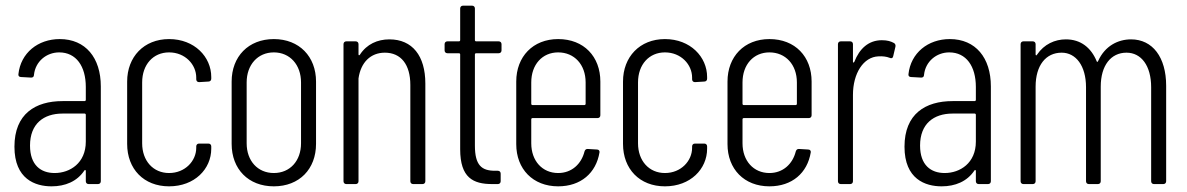

<svg xmlns="http://www.w3.org/2000/svg" viewBox="-20 -650 4190 678"><path d="M191 -512C114 -512 53 -463 45 -388C44 -382 48 -378 54 -378L90 -376C96 -376 100 -379 100 -386C105 -433 144 -465 189 -465C249 -465 283 -416 283 -343V-297C283 -295 281 -293 279 -293H201C105 -293 31 -248 31 -132C31 -17 105 8 162 8C210 8 252 -9 278 -48C280 -51 283 -50 283 -46V-10C283 -4 287 0 293 0H326C332 0 336 -4 336 -10V-345C336 -446 282 -512 191 -512ZM173 -39C124 -39 86 -67 86 -136C86 -213 134 -249 201 -249H279C281 -249 283 -247 283 -245V-150C283 -74 227 -39 173 -39Z M577 8C667 8 726 -53 726 -125V-133C726 -139 722 -143 716 -143H683C677 -143 673 -139 673 -133V-128C673 -82 634 -39 577 -39C521 -39 482 -82 482 -144V-359C482 -422 521 -465 577 -465C634 -465 673 -422 673 -376V-370C673 -364 677 -360 683 -360L716 -362C722 -362 726 -366 726 -372V-378C726 -449 667 -512 577 -512C488 -512 429 -449 429 -362V-142C429 -53 488 8 577 8Z M947 8C1037 8 1096 -53 1096 -142V-362C1096 -450 1037 -512 947 -512C857 -512 798 -450 798 -362V-142C798 -53 857 8 947 8ZM947 -39C890 -39 851 -82 851 -144V-359C851 -421 890 -465 947 -465C1004 -465 1043 -421 1043 -359V-144C1043 -82 1004 -39 947 -39Z M1355 -511C1313 -511 1275 -494 1251 -457C1249 -454 1246 -454 1246 -458V-494C1246 -500 1242 -504 1236 -504H1203C1197 -504 1193 -500 1193 -494V-10C1193 -4 1197 0 1203 0H1236C1242 0 1246 -4 1246 -10V-373C1254 -430 1289 -464 1339 -464C1396 -464 1429 -422 1429 -350V-10C1429 -4 1433 0 1439 0H1472C1478 0 1482 -4 1482 -10V-355C1482 -453 1436 -511 1355 -511Z M1751 -472V-494C1751 -500 1747 -504 1741 -504H1661C1659 -504 1657 -506 1657 -508V-620C1657 -626 1653 -630 1647 -630H1615C1609 -630 1605 -626 1605 -620V-508C1605 -506 1603 -504 1601 -504H1560C1554 -504 1550 -500 1550 -494V-472C1550 -466 1554 -462 1560 -462H1601C1603 -462 1605 -460 1605 -458V-123C1605 -22 1651 0 1718 0H1738C1744 0 1748 -4 1748 -10V-37C1748 -43 1744 -47 1738 -47H1728C1681 -47 1657 -66 1657 -136V-458C1657 -460 1659 -462 1661 -462H1741C1747 -462 1751 -466 1751 -472Z M2100 -243V-362C2100 -450 2042 -512 1951 -512C1862 -512 1803 -450 1803 -362V-141C1803 -53 1862 8 1951 8C2031 8 2085 -39 2097 -112C2098 -118 2094 -122 2088 -122L2055 -124C2049 -124 2046 -121 2044 -115C2033 -71 1999 -39 1951 -39C1895 -39 1856 -82 1856 -144V-229C1856 -231 1858 -233 1860 -233H2090C2096 -233 2100 -237 2100 -243ZM1951 -465C2008 -465 2048 -422 2048 -359V-283C2048 -281 2046 -279 2044 -279H1860C1858 -279 1856 -281 1856 -283V-359C1856 -422 1895 -465 1951 -465Z M2328 8C2418 8 2477 -53 2477 -125V-133C2477 -139 2473 -143 2467 -143H2434C2428 -143 2424 -139 2424 -133V-128C2424 -82 2385 -39 2328 -39C2272 -39 2233 -82 2233 -144V-359C2233 -422 2272 -465 2328 -465C2385 -465 2424 -422 2424 -376V-370C2424 -364 2428 -360 2434 -360L2467 -362C2473 -362 2477 -366 2477 -372V-378C2477 -449 2418 -512 2328 -512C2239 -512 2180 -449 2180 -362V-142C2180 -53 2239 8 2328 8Z M2846 -243V-362C2846 -450 2788 -512 2697 -512C2608 -512 2549 -450 2549 -362V-141C2549 -53 2608 8 2697 8C2777 8 2831 -39 2843 -112C2844 -118 2840 -122 2834 -122L2801 -124C2795 -124 2792 -121 2790 -115C2779 -71 2745 -39 2697 -39C2641 -39 2602 -82 2602 -144V-229C2602 -231 2604 -233 2606 -233H2836C2842 -233 2846 -237 2846 -243ZM2697 -465C2754 -465 2794 -422 2794 -359V-283C2794 -281 2792 -279 2790 -279H2606C2604 -279 2602 -281 2602 -283V-359C2602 -422 2641 -465 2697 -465Z M3094 -508C3047 -508 3015 -478 2997 -432C2995 -428 2992 -428 2992 -432V-494C2992 -500 2988 -504 2982 -504H2949C2943 -504 2939 -500 2939 -494V-10C2939 -4 2943 0 2949 0H2982C2988 0 2992 -4 2992 -10V-315C2992 -391 3029 -449 3082 -451C3097 -452 3111 -450 3121 -446C3128 -443 3132 -444 3134 -451L3142 -485C3143 -490 3142 -495 3137 -498C3126 -504 3114 -508 3094 -508Z M3334 -512C3257 -512 3196 -463 3188 -388C3187 -382 3191 -378 3197 -378L3233 -376C3239 -376 3243 -379 3243 -386C3248 -433 3287 -465 3332 -465C3392 -465 3426 -416 3426 -343V-297C3426 -295 3424 -293 3422 -293H3344C3248 -293 3174 -248 3174 -132C3174 -17 3248 8 3305 8C3353 8 3395 -9 3421 -48C3423 -51 3426 -50 3426 -46V-10C3426 -4 3430 0 3436 0H3469C3475 0 3479 -4 3479 -10V-345C3479 -446 3425 -512 3334 -512ZM3316 -39C3267 -39 3229 -67 3229 -136C3229 -213 3277 -249 3344 -249H3422C3424 -249 3426 -247 3426 -245V-150C3426 -74 3370 -39 3316 -39Z M3974 -511C3928 -511 3882 -488 3858 -435C3856 -431 3854 -430 3853 -433C3833 -482 3796 -511 3744 -511C3705 -511 3667 -494 3642 -457C3640 -453 3637 -454 3637 -458V-494C3637 -500 3633 -504 3627 -504H3594C3588 -504 3584 -500 3584 -494V-10C3584 -4 3588 0 3594 0H3627C3633 0 3637 -4 3637 -10V-344C3637 -419 3673 -464 3729 -464C3779 -464 3815 -418 3815 -342V-10C3815 -4 3819 0 3825 0H3857C3863 0 3867 -4 3867 -10V-344C3867 -419 3903 -464 3958 -464C4010 -464 4045 -418 4045 -342V-10C4045 -4 4049 0 4055 0H4088C4094 0 4098 -4 4098 -10V-347C4098 -448 4050 -511 3974 -511Z"/></svg>

Font: Barlow Condensed Light
Style: Regular
Weight: 300
Width: 3
Designer: Jeremy Tribby
Foundry: Tribby Type
Version: Version 1.422;hotconv 1.0.109;makeotfexe 2.5.65596